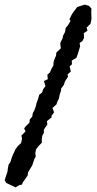

<svg xmlns="http://www.w3.org/2000/svg" viewBox="-31 -713 416 827"><path d="M-4 75 -11 63 1 27 3 12 6 -4 14 -15 19 -32 24 -45 32 -62 35 -69 46 -84 60 -97 64 -117 61 -129 79 -147 73 -160 80 -169 96 -185 97 -198 108 -211 110 -225 118 -240 124 -258 126 -268 133 -287 138 -305 150 -314 155 -329 165 -342 158 -364 175 -372 173 -391 184 -401 191 -417 199 -431 200 -447 206 -464 210 -472 212 -487 231 -505 229 -521V-529L239 -549L240 -558L249 -575L252 -593L261 -603L273 -623L268 -630L280 -654L301 -682L308 -685L334 -693L352 -688L363 -676L362 -662L363 -631L359 -611L342 -594L346 -581L330 -570L331 -550L324 -536L312 -528L314 -513L308 -493L304 -480L298 -464L278 -452L279 -436L269 -427L274 -405L260 -392L262 -383L248 -361L245 -349L232 -331V-323L226 -305L223 -289L216 -275L212 -263L195 -248L202 -229L190 -213L192 -208L171 -191L173 -177L158 -155V-141L151 -128L149 -113V-98L135 -84L124 -69L121 -53L123 -39L117 -28L108 -1L90 29L88 43L67 73L64 82L53 84L36 94Z"/></svg>

Font: Winky Rough Light
Style: Italic
Weight: 300
Italic angle: -8.97852°
Designer: Simon Atzbach
Foundry: typofactur
Version: Version 1.206; ttfautohint (v1.8.4.7-5d5b)